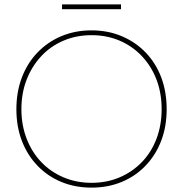

<svg xmlns="http://www.w3.org/2000/svg" viewBox="-20 -849 838 879"><path d="M399 10Q324 10 261 -16Q198 -42 151.5 -90.5Q105 -139 80 -204.5Q55 -270 55 -349Q55 -428 80 -494Q105 -560 151.5 -608.5Q198 -657 261 -683.5Q324 -710 399 -710Q474 -710 537 -683.5Q600 -657 646.5 -609Q693 -561 718 -495Q743 -429 743 -349Q743 -270 718 -204.5Q693 -139 646.5 -90.5Q600 -42 537 -16Q474 10 399 10ZM399 -12Q469 -12 527.5 -37Q586 -62 629.5 -107Q673 -152 696.5 -214Q720 -276 720 -349Q720 -423 696.5 -484.5Q673 -546 629.5 -592Q586 -638 527.5 -663Q469 -688 399 -688Q330 -688 271 -663Q212 -638 169 -592Q126 -546 102 -484.5Q78 -423 78 -349Q78 -276 102 -214Q126 -152 169 -107Q212 -62 271 -37Q330 -12 399 -12ZM264 -807V-829H534V-807Z"/></svg>

Font: Lexend Deca Thin
Style: Regular
Weight: 250
Designer: Bonnie Shaver-Troup, Thomas Jockin
Foundry: Lexend
Version: Version 1.007